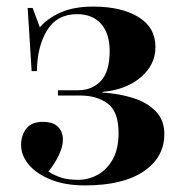

<svg xmlns="http://www.w3.org/2000/svg" viewBox="-20 -550 548 583"><path d="M238 13Q178 13 134.5 -4.5Q91 -22 67.5 -50Q44 -78 44 -110Q44 -139 60 -159.5Q76 -180 110 -180Q141 -180 156 -165Q171 -150 171 -126Q171 -105 159 -79.5Q147 -54 127 -29Q146 -17 166.5 -10.5Q187 -4 218 -4Q249 -4 277 -19.5Q305 -35 322.5 -66.5Q340 -98 340 -146Q340 -211 307 -235.5Q274 -260 223 -260H156V-276H218Q259 -276 286 -304Q313 -332 313 -395Q313 -448 287 -477.5Q261 -507 214 -507Q153 -507 123 -458Q93 -409 92 -334H76L64 -526H79L101 -467Q125 -495 165 -512.5Q205 -530 263 -530Q348 -530 400 -498.5Q452 -467 452 -407Q452 -353 407 -315Q362 -277 291 -271V-269Q341 -266 384 -252.5Q427 -239 453 -212Q479 -185 479 -143Q479 -72 416 -29.5Q353 13 238 13Z"/></svg>

Font: Literata 72pt SemiBold
Style: Regular
Weight: 600
Designer: Latin by Veronika Burian and Jose Scaglione. Greek by Irene Vlachou. Cyrillic by Vera Evstafieva.
Foundry: TypeTogether
Version: Version 3.002